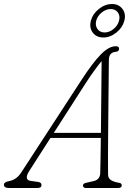

<svg xmlns="http://www.w3.org/2000/svg" viewBox="-48 -935 678 955"><path d="M96.5 -83Q84 -63.5 85.5 -50.8Q87 -38 103 -35.5L141.5 -30Q158.5 -28 158.5 -14Q158.5 0 138.5 0H-3.5Q-28.5 0 -28.5 -16Q-28.5 -29.5 -3.5 -34Q13.5 -37 29 -47Q44.5 -57 57.5 -77L356.5 -536Q412 -621.5 452.5 -663.2Q493 -705 527.5 -705Q544.5 -705 544.5 -693Q544.5 -678.5 526.5 -677Q493.5 -674 493.5 -636Q493 -594 492.5 -535.5Q492 -477 491.2 -411.5Q490.5 -346 490 -281.2Q489.5 -216.5 489.2 -161Q489 -105.5 489.5 -68Q489.5 -48 504 -39Q518.5 -30 542.5 -26Q557.5 -24.5 557.5 -13Q557.5 0 539.5 0H378.5Q373.5 0 369 -3Q364.5 -6 364.5 -12Q364.5 -21.5 377.5 -25L416.5 -34Q449 -41 450.5 -73Q451.5 -104 452.2 -149.8Q453 -195.5 453.5 -249H203ZM375.5 -517 219.5 -274H454Q454.5 -336 455.2 -401Q456 -466 456.5 -525.8Q457 -585.5 457.5 -631Q444 -615.5 422.8 -586.5Q401.5 -557.5 375.5 -517ZM466 -748.5Q431.5 -748.5 413.2 -773Q395 -797.5 404 -832Q413 -866 443.8 -890.5Q474.5 -915 509 -915Q543 -915 561.2 -890.5Q579.5 -866 570.5 -832Q561.5 -797.5 530.8 -773Q500 -748.5 466 -748.5ZM502.5 -890Q479.5 -890 458.2 -873Q437 -856 430.5 -832Q424.5 -808 436.8 -790.8Q449 -773.5 472.5 -773.5Q495.5 -773.5 516.8 -790.8Q538 -808 544 -832Q550.5 -856 538.2 -873Q526 -890 502.5 -890Z"/></svg>

Font: Fraunces 9pt SuperSoft Thin
Style: Italic
Weight: 100
Italic angle: -16°
Version: Version 1.000;[0bf87f6ff]